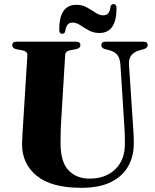

<svg xmlns="http://www.w3.org/2000/svg" viewBox="-20 -904 758 940"><path d="M587.5 -306 569.5 -588Q567.5 -617.5 555 -634.2Q542.5 -651 516 -658L495.5 -663Q476 -668.5 476 -683Q476 -700 496.5 -700H682Q703 -700 703 -683Q703 -669 683 -663L664 -658Q607 -642 611.5 -586.5L630 -309Q632 -282.5 633.5 -256.8Q635 -231 635 -204Q635.5 -142 609 -92.5Q582.5 -43 525.5 -13.8Q468.5 15.5 378 15.5Q231 15.5 159.2 -43.8Q87.5 -103 88 -198.5Q88 -216.5 90 -249Q92 -281.5 94.5 -319L114 -634Q115.5 -652.5 88 -658L60.5 -663Q40 -667.5 40 -682.5Q40 -700 61 -700H352Q373.5 -700 373.5 -682.5Q373.5 -668 353 -663.5L323.5 -658Q300 -653.5 299 -634L280 -320Q277.5 -284.5 277 -255Q276.5 -225.5 276.5 -204.5Q276 -112.5 314.8 -71Q353.5 -29.5 419 -29.5Q497 -29.5 544.5 -75.5Q592 -121.5 591.5 -201.5Q591.5 -237.5 590.2 -261.2Q589 -285 587.5 -306ZM466.5 -742.5Q437.5 -742.5 414.8 -755.2Q392 -768 372.8 -780.8Q353.5 -793.5 335 -793.5Q304 -793.5 299.5 -750.5Q296 -738.5 284.5 -738.5Q270 -738.5 270 -758Q270 -880.5 353.5 -880.5Q383 -880.5 405.8 -867.5Q428.5 -854.5 447.8 -841.8Q467 -829 485.5 -829Q517.5 -829 521 -872Q524.5 -884 536 -884Q550.5 -884 550.5 -864.5Q550.5 -742.5 466.5 -742.5Z"/></svg>

Font: Fraunces 72pt S000
Style: Bold
Weight: 700
Version: Version 1.000; ttfautohint (v1.8.3)